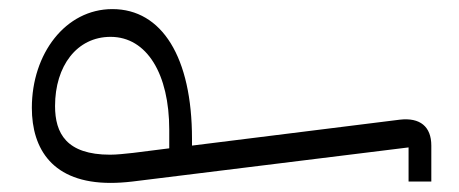

<svg xmlns="http://www.w3.org/2000/svg" viewBox="-20 -399 1008 422"><path d="M878 0H928V-79C928 -121 903 -141 859 -136L402 -79V-94C402 -273 336 -379 227 -379C124 -379 50 -281 50 -162C50 -71 96 3 223 3C238 3 254 2 271 0L878 -75ZM101 -166C101 -254 149 -318 223 -318C303 -318 352 -236 352 -114V-73L273 -63C254 -61 237 -59 222 -59C126 -59 101 -106 101 -166Z"/></svg>

Font: IBM Plex Arabic Light
Style: Regular
Weight: 300
Designer: Mike Abbink, Paul van der Laan, Pieter van Rosmalen, Wael Morcos, Khajak Apelian
Foundry: Bold Monday
Version: Version 1.0